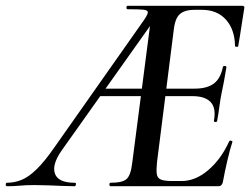

<svg xmlns="http://www.w3.org/2000/svg" viewBox="-80 -645 871 665"><path d="M-56 0Q-60 0 -60 -6Q-60 -12 -56 -12Q-31 -12 -6.5 -21.5Q18 -31 46 -58Q74 -85 108 -134L419 -576Q432 -595 432 -602.5Q432 -610 416 -611.5Q400 -613 362 -613Q358 -613 358 -619Q358 -625 362 -625H759Q768 -625 766 -616Q763 -597 759 -572Q755 -547 751.5 -523.5Q748 -500 745 -485Q744 -482 738.5 -483Q733 -484 734 -486Q733 -543 702.5 -577Q672 -611 619 -611H594Q570 -611 555 -604Q540 -597 532.5 -582.5Q525 -568 522 -543L464 -85Q461 -57 463 -42.5Q465 -28 477.5 -23Q490 -18 517 -18H549Q597 -18 641.5 -56Q686 -94 714 -156Q716 -159 721 -157.5Q726 -156 725 -154Q716 -126 707 -87Q698 -48 692 -15Q689 0 676 0H303Q299 0 299 -6Q299 -12 303 -12Q344 -12 358.5 -25Q373 -38 378 -81L447 -613L473 -602L133 -123Q99 -74 110.5 -43Q122 -12 179 -12Q184 -12 183 -6Q182 0 179 0Q161 0 137 -1Q113 -2 88 -3Q63 -4 40 -4Q9 -4 -10.5 -2Q-30 0 -56 0ZM263 -312 282 -338H467L469 -312ZM672 -226Q671 -222 665.5 -222.5Q660 -223 661 -227Q669 -271 649.5 -291.5Q630 -312 587 -312H438L442 -338H594Q637 -338 660.5 -355.5Q684 -373 692 -413Q693 -417 699 -416.5Q705 -416 704 -411Q699 -380 695.5 -362Q692 -344 688 -325Q683 -301 680 -277Q677 -253 672 -226Z"/></svg>

Font: Cormorant Light SemiBold
Style: Italic
Weight: 600
Italic angle: -10°
Version: Version 4.000